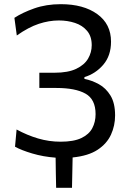

<svg xmlns="http://www.w3.org/2000/svg" viewBox="-20 -746 613 920"><path d="M249 154Q248 117.5 247.5 81.5Q247 45.5 246.5 9.5Q187 5 134.8 -10.5Q82.5 -26 52 -43L59.5 -125.5Q110 -98 162.5 -82.5Q215 -67 270.5 -67Q333 -67 369.8 -84.5Q406.5 -102 422.2 -131.8Q438 -161.5 438 -199Q438 -270 389.8 -297.2Q341.5 -324.5 250 -324.5H168.5V-397.5H241.5Q306 -397.5 345.2 -416.2Q384.5 -435 402 -465Q419.5 -495 419.5 -529.5Q419.5 -572 397.2 -598.2Q375 -624.5 339.2 -636.2Q303.5 -648 262 -648Q215 -648 165.8 -631.8Q116.5 -615.5 60.5 -576L49 -660.5Q87 -685.5 144.2 -705.8Q201.5 -726 271.5 -726Q380 -726 446 -678.5Q512 -631 512 -546.5Q512 -479.5 475.2 -436.2Q438.5 -393 384.5 -376.5V-368Q420 -361 453.8 -342.5Q487.5 -324 509.5 -288Q531.5 -252 531.5 -193Q531.5 -144 511.8 -100.8Q492 -57.5 447.5 -28.2Q403 1 328 8.5Q327 45 326.5 81.2Q326 117.5 325 154Z"/></svg>

Font: Commissioner
Style: Regular
Weight: 400
Designer: Kostas Bartsokas
Foundry: Kostas Bartsokas
Version: Version 1.000; ttfautohint (v1.8.3)